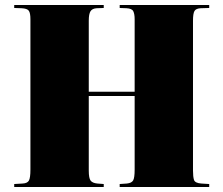

<svg xmlns="http://www.w3.org/2000/svg" viewBox="-20 -750 896 770"><path d="M37 0V-12L71 -14Q90 -15 96 -26Q102 -37 102 -70V-673Q102 -698 95.5 -707Q89 -716 66 -717L37 -718V-730H396V-718L368 -717Q350 -716 343 -705Q336 -694 336 -667V-382H520V-673Q520 -694 514.5 -705Q509 -716 487 -717L460 -718V-730H819V-718L785 -717Q766 -716 760 -706Q754 -696 754 -667V-66Q754 -41 758 -28.5Q762 -16 787 -14L819 -12V0H460V-12L489 -14Q508 -16 514 -26.5Q520 -37 520 -70V-365H336V-66Q336 -35 343.5 -25.5Q351 -16 370 -14L396 -12V0Z"/></svg>

Font: Literata 72pt Black
Style: Regular
Weight: 900
Designer: Latin by Veronika Burian and Jose Scaglione. Greek by Irene Vlachou. Cyrillic by Vera Evstafieva.
Foundry: TypeTogether
Version: Version 3.002